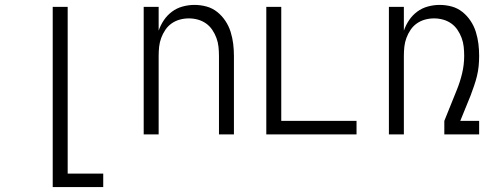

<svg xmlns="http://www.w3.org/2000/svg" viewBox="-20 -548 2040 783"><path d="M195 215V-520H256V160H401V215Z M566 0V-520H627V-423Q635 -446 648.5 -466Q662 -486 681.5 -500.5Q701 -515 725 -521.5Q749 -528 773 -528Q798 -528 822 -521.5Q846 -515 865.5 -499.5Q885 -484 899 -463Q913 -442 920.5 -418Q928 -394 931 -369.5Q934 -345 934 -320V0H873V-320Q873 -339 871 -357.5Q869 -376 862.5 -393.5Q856 -411 845.5 -426.5Q835 -442 820 -452.5Q805 -463 787 -468Q769 -473 750 -473Q731 -473 713 -468Q695 -463 680 -452.5Q665 -442 654.5 -426.5Q644 -411 637.5 -393.5Q631 -376 629 -357.5Q627 -339 627 -320V0Z M1066 0V-520H1127V-55H1434V0Z M1566 0V-520H1627V-423Q1635 -446 1648.5 -466Q1662 -486 1681.5 -500.5Q1701 -515 1725 -521.5Q1749 -528 1773 -528Q1798 -528 1822 -521.5Q1846 -515 1865.5 -499.5Q1885 -484 1899 -463Q1913 -442 1920.5 -418Q1928 -394 1931 -369.5Q1934 -345 1934 -320Q1934 -299 1932 -278.5Q1930 -258 1925 -237.5Q1920 -217 1913 -197Q1906 -177 1899 -158L1857 -55H1934V0H1792V-55L1842 -179Q1856 -213 1864.5 -248.5Q1873 -284 1873 -320Q1873 -339 1871 -357.5Q1869 -376 1862.5 -393.5Q1856 -411 1845.5 -426.5Q1835 -442 1820 -452.5Q1805 -463 1787 -468Q1769 -473 1750 -473Q1731 -473 1713 -468Q1695 -463 1680 -452.5Q1665 -442 1654.5 -426.5Q1644 -411 1637.5 -393.5Q1631 -376 1629 -357.5Q1627 -339 1627 -320V0Z"/></svg>

Font: Iosevka Term Curly Light
Style: Regular
Weight: 300
Designer: Belleve Invis
Foundry: Belleve Invis
Version: Version 32.3.0